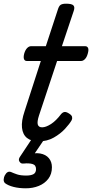

<svg xmlns="http://www.w3.org/2000/svg" viewBox="-55 -750 499 1039"><path d="M154 15Q114 15 91 -3.5Q68 -22 64 -58.5Q60 -95 78 -148L166 -420H90Q79 -420 75 -430Q71 -440 76 -460Q82 -480 92 -490Q102 -500 113 -500H193L258 -698Q264 -718 273.5 -724Q283 -730 303 -730Q334 -730 342.5 -720.5Q351 -711 344 -691L280 -500H406Q417 -500 421.5 -490.5Q426 -481 420 -460Q415 -441 405 -430.5Q395 -420 384 -420H254L156 -125Q145 -91 149.5 -76Q154 -61 173 -61Q193 -61 220.5 -78.5Q248 -96 276 -133Q285 -143 294.5 -144Q304 -145 318 -136Q333 -127 335 -117.5Q337 -108 333 -100Q322 -80 297 -53Q272 -26 236 -5.5Q200 15 154 15ZM85 269Q48 269 18.5 261.5Q-11 254 -28 241Q-36 233 -35 220.5Q-34 208 -29 199Q-22 186 -13.5 181.5Q-5 177 5 181Q18 187 37 193.5Q56 200 87 200Q112 200 126 192.5Q140 185 140 165Q140 143 120.5 137.5Q101 132 74 135Q63 136 58.5 133Q54 130 50 124Q46 117 47.5 110.5Q49 104 54 97L127 -13H196L116 105L87 89Q131 75 162 80.5Q193 86 209.5 106Q226 126 226 155Q226 192 206.5 217.5Q187 243 155 256Q123 269 85 269Z"/></svg>

Font: Playwrite NZ
Style: Regular
Weight: 400
Designer: Veronika Burian, José Scaglione
Foundry: TypeTogether
Version: Version 1.002